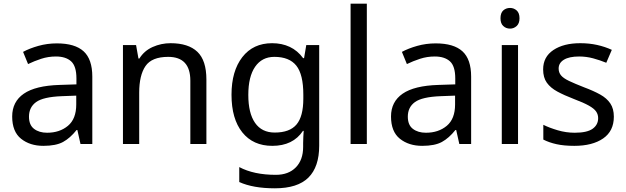

<svg xmlns="http://www.w3.org/2000/svg" viewBox="-20 -780 3390 1040"><path d="M288 -545Q386 -545 433 -502Q480 -459 480 -365V0H416L399 -76H395Q360 -32 321.5 -11Q283 10 215 10Q142 10 94 -28.5Q46 -67 46 -149Q46 -229 109 -272.5Q172 -316 303 -320L394 -323V-355Q394 -422 365 -448Q336 -474 283 -474Q241 -474 203 -461.5Q165 -449 132 -433L105 -499Q140 -518 188 -531.5Q236 -545 288 -545ZM314 -259Q214 -255 175.5 -227Q137 -199 137 -148Q137 -103 164.5 -82Q192 -61 235 -61Q303 -61 348 -98.5Q393 -136 393 -214V-262Z M904 -546Q1000 -546 1049 -499.5Q1098 -453 1098 -349V0H1011V-343Q1011 -472 891 -472Q802 -472 768 -422Q734 -372 734 -278V0H646V-536H717L730 -463H735Q761 -505 807 -525.5Q853 -546 904 -546Z M1454 -546Q1507 -546 1549.5 -526Q1592 -506 1622 -465H1627L1639 -536H1709V9Q1709 124 1650.5 182Q1592 240 1469 240Q1351 240 1276 206V125Q1355 167 1474 167Q1543 167 1582.5 126.5Q1622 86 1622 16V-5Q1622 -17 1623 -39.5Q1624 -62 1625 -71H1621Q1567 10 1455 10Q1351 10 1292.5 -63Q1234 -136 1234 -267Q1234 -395 1292.5 -470.5Q1351 -546 1454 -546ZM1466 -472Q1399 -472 1362 -418.5Q1325 -365 1325 -266Q1325 -167 1361.5 -114.5Q1398 -62 1468 -62Q1549 -62 1586 -105.5Q1623 -149 1623 -246V-267Q1623 -377 1585 -424.5Q1547 -472 1466 -472Z M1967 0H1879V-760H1967Z M2340 -545Q2438 -545 2485 -502Q2532 -459 2532 -365V0H2468L2451 -76H2447Q2412 -32 2373.5 -11Q2335 10 2267 10Q2194 10 2146 -28.5Q2098 -67 2098 -149Q2098 -229 2161 -272.5Q2224 -316 2355 -320L2446 -323V-355Q2446 -422 2417 -448Q2388 -474 2335 -474Q2293 -474 2255 -461.5Q2217 -449 2184 -433L2157 -499Q2192 -518 2240 -531.5Q2288 -545 2340 -545ZM2366 -259Q2266 -255 2227.5 -227Q2189 -199 2189 -148Q2189 -103 2216.5 -82Q2244 -61 2287 -61Q2355 -61 2400 -98.5Q2445 -136 2445 -214V-262Z M2743 -737Q2763 -737 2778.5 -723.5Q2794 -710 2794 -681Q2794 -653 2778.5 -639Q2763 -625 2743 -625Q2721 -625 2706 -639Q2691 -653 2691 -681Q2691 -710 2706 -723.5Q2721 -737 2743 -737ZM2786 -536V0H2698V-536Z M3305 -148Q3305 -70 3247 -30Q3189 10 3091 10Q3035 10 2994.5 1Q2954 -8 2923 -24V-104Q2955 -88 3000.5 -74.5Q3046 -61 3093 -61Q3160 -61 3190 -82.5Q3220 -104 3220 -140Q3220 -160 3209 -176Q3198 -192 3169.5 -208Q3141 -224 3088 -244Q3036 -264 2999 -284Q2962 -304 2942 -332Q2922 -360 2922 -404Q2922 -472 2977.5 -509Q3033 -546 3123 -546Q3172 -546 3214.5 -536.5Q3257 -527 3294 -510L3264 -440Q3230 -454 3193 -464Q3156 -474 3117 -474Q3063 -474 3034.5 -456.5Q3006 -439 3006 -409Q3006 -387 3019 -371.5Q3032 -356 3062.5 -341.5Q3093 -327 3144 -307Q3195 -288 3231 -268Q3267 -248 3286 -219.5Q3305 -191 3305 -148Z"/></svg>

Font: Noto Sans Tai Viet
Style: Regular
Weight: 400
Designer: Monotype Design Team
Foundry: Monotype Imaging Inc.
Version: Version 2.003; ttfautohint (v1.8.4.7-5d5b)